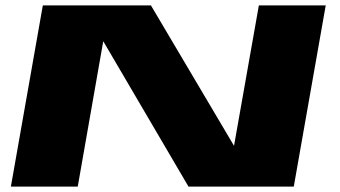

<svg xmlns="http://www.w3.org/2000/svg" viewBox="-20 -695 1268 715"><path d="M20.5 0 139.5 -675H542L851.5 -152L944 -675H1193L1074 0H682L364.5 -541.5L269.5 0Z"/></svg>

Font: Anybody UltraExpanded ExtraBold
Style: Italic
Weight: 800
Width: 9
Italic angle: -10°
Designer: Tyler Finck
Foundry: Etcetera Type Company
Version: Version 1.010; ttfautohint (v1.8.3) -l 8 -r 50 -G 200 -x 14 